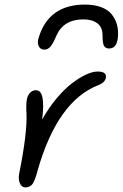

<svg xmlns="http://www.w3.org/2000/svg" viewBox="-20 -838 538 843"><path d="M353 -817.9Q394 -817.9 424.1 -806.6Q454.1 -795.4 470.2 -775.4Q486.3 -755.4 493.2 -731.2Q500 -707 498 -678.2Q494.1 -625 459 -625Q442.9 -625 436.5 -637Q430.2 -648.9 430.2 -683.1Q430.2 -718.3 407.5 -735.6Q384.8 -752.9 346.2 -752.9Q259.3 -752.9 228 -682.1Q212.4 -645.5 201.2 -632.8Q189.9 -620.1 174.8 -620.1Q156.7 -620.1 149.7 -636Q142.6 -651.9 149.9 -672.9Q193.8 -817.9 353 -817.9ZM90.8 -15.1Q75.7 -15.1 67.6 -32.7Q59.6 -50.3 64 -74.2Q100.6 -257.3 96.2 -340.8Q93.8 -377.9 98.1 -402.8Q102.1 -420.4 112.5 -431.2Q123 -441.9 138.2 -441.9Q181.2 -441.9 165 -313Q192.9 -363.3 227.5 -404.8Q262.2 -446.3 294.9 -471.4Q327.6 -496.6 357.2 -510.3Q386.7 -523.9 408.2 -523.9Q430.7 -523.9 439 -516.4Q447.3 -508.8 444.8 -496.1Q440.4 -475.1 411.1 -463.9Q231.9 -394 145 -88.9Q133.8 -45.4 122.8 -30.3Q111.8 -15.1 90.8 -15.1Z"/></svg>

Font: Shantell Sans Irregular Bouncy
Style: Italic
Weight: 300
Italic angle: -11.31°
Designer: Stephen Nixon, Anya Danilova, Shantell Martin
Foundry: Arrow Type
Version: Version 1.006;[9816181b4]